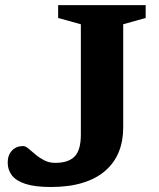

<svg xmlns="http://www.w3.org/2000/svg" viewBox="-20 -718 618 748"><path d="M460 -221Q460 -168.5 442.8 -126Q425.5 -83.5 390.2 -52.8Q355 -22 302 -5.8Q249 10.5 178.5 10.5Q116.5 10.5 79.5 -1.5Q42.5 -13.5 26.2 -35Q10 -56.5 10 -84.5Q10 -113.5 26.5 -131.2Q43 -149 70 -149Q79 -149 90.8 -139.2Q102.5 -129.5 117.8 -116.5Q133 -103.5 152.2 -93.5Q171.5 -83.5 195.5 -83.5Q246 -83.5 270.5 -108.2Q295 -133 295 -193.5V-623.5L206.5 -648V-698H547.5V-648L460 -623.5Z"/></svg>

Font: Newsreader 9pt SemiBold
Style: Regular
Weight: 600
Designer: Hugues Gentile
Foundry: Production Type
Version: Version 1.003